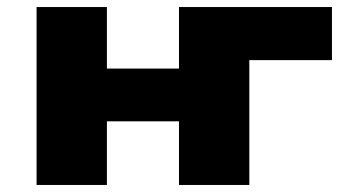

<svg xmlns="http://www.w3.org/2000/svg" viewBox="-20 -526 988 546"><path d="M84 0V-506H284V-331H489V-506H924V-355H689V0H489V-181H284V0Z"/></svg>

Font: Nunito Sans 7pt SemiExpanded Black
Style: Regular
Weight: 900
Width: 6
Designer: Vernon Adams
Foundry: Vernon Adams
Version: Version 3.101;gftools[0.9.27]